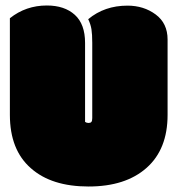

<svg xmlns="http://www.w3.org/2000/svg" viewBox="-20 -659 640 692"><path d="M439.5 -638.7Q356.4 -638.7 297.9 -589.8Q306.6 -571.8 309.6 -553.7Q312.5 -535.6 312.5 -504.9V-233.4Q312.5 -223.1 309.3 -219.5Q306.2 -215.8 299.1 -215.8Q292 -215.8 286.6 -219.7V-504.4Q286.6 -572.3 249.5 -605.7Q212.4 -639.2 148.9 -639.2Q73.2 -639.2 15.6 -593.3V-245.1Q15.6 -118.7 91.3 -52.7Q165.5 13.2 299.1 13.2Q432.6 13.2 508.3 -54Q584 -121.1 584 -245.1V-516.6Q584 -575.2 541 -606.9Q498 -638.7 439.5 -638.7Z"/></svg>

Font: Friends & Family
Style: Regular
Weight: 400
Designer: Sarang Kulkarni, Maithili Shingre, Noopur Datye
Foundry: Ek Type
Version: Version 1.000;hotconv 1.0.117;makeotfexe 2.5.65602